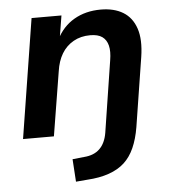

<svg xmlns="http://www.w3.org/2000/svg" viewBox="-51 -547 701 787"><g transform="rotate(-5 299.5 -154.0)"><path d="M230 193 224 100 272 95Q313 92 336.5 69Q360 46 367 4L413 -291Q419 -327 413 -351Q407 -375 389.5 -387.5Q372 -400 340 -400Q301 -400 271 -383Q241 -366 223 -336Q205 -306 199 -264L156 0H29L107 -491H230L214 -393L208 -392Q235 -446 282.5 -473.5Q330 -501 392 -501Q447 -501 484 -478.5Q521 -456 536.5 -410Q552 -364 541 -293L496 -8Q488 40 472 76Q456 112 430.5 135.5Q405 159 366.5 172.5Q328 186 277 189Z"/></g></svg>

Font: Nunito Sans 11pt
Style: Bold Italic
Weight: 700
Italic angle: -9°
Version: Version 3.101;gftools[0.9.27]